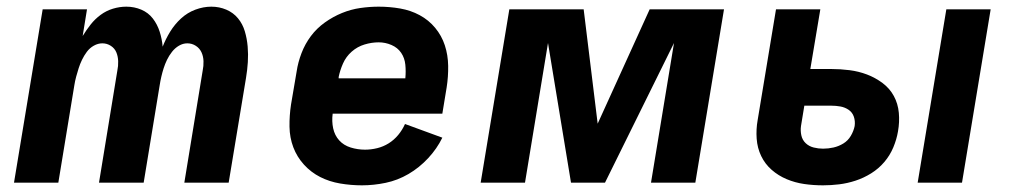

<svg xmlns="http://www.w3.org/2000/svg" viewBox="-20 -548 3040 576"><path d="M22 0 108 -520H241L228 -440Q239 -458 252 -474.5Q265 -491 282 -503.5Q299 -516 319 -522Q339 -528 359 -528Q383 -528 404 -519Q425 -510 438.5 -492.5Q452 -475 459 -453Q466 -431 468 -408Q477 -431 490.5 -453Q504 -475 523 -492.5Q542 -510 566 -519Q590 -528 614 -528Q638 -528 659 -519Q680 -510 694 -493Q708 -476 714.5 -454Q721 -432 723 -408.5Q725 -385 723.5 -361.5Q722 -338 718 -314L666 0H533L588 -336Q591 -350 590.5 -364.5Q590 -379 584.5 -391Q579 -403 567.5 -410.5Q556 -418 542 -418Q529 -418 517 -411Q505 -404 496 -392.5Q487 -381 481 -368.5Q475 -356 471 -343.5Q467 -331 464 -318Q461 -305 459 -292L411 0H277L332 -336Q335 -350 334.5 -364.5Q334 -379 329 -391Q324 -403 312.5 -410.5Q301 -418 287 -418Q274 -418 261.5 -411Q249 -404 240.5 -392.5Q232 -381 226 -368.5Q220 -356 216 -343.5Q212 -331 208.5 -318Q205 -305 203 -292L155 0Z M1066 8Q1033 8 1000.5 2.5Q968 -3 940.5 -17Q913 -31 892 -54Q871 -77 860 -106Q849 -135 848.5 -168Q848 -201 853 -234L870 -334Q874 -361 884.5 -388.5Q895 -416 912.5 -439.5Q930 -463 954.5 -480.5Q979 -498 1006 -509Q1033 -520 1061 -524Q1089 -528 1116 -528Q1149 -528 1180.5 -522.5Q1212 -517 1239 -502.5Q1266 -488 1285.5 -464.5Q1305 -441 1314.5 -412Q1324 -383 1324.5 -350.5Q1325 -318 1320 -286L1307 -207H978Q975 -184 979.5 -163Q984 -142 997.5 -127Q1011 -112 1032 -105.5Q1053 -99 1075 -99Q1093 -99 1111.5 -103.5Q1130 -108 1146 -118Q1162 -128 1174.5 -143Q1187 -158 1195 -176L1307 -135Q1291 -102 1264.5 -73.5Q1238 -45 1205.5 -26Q1173 -7 1137 0.5Q1101 8 1066 8ZM996 -313H1196Q1198 -334 1196 -354Q1194 -374 1183.5 -389.5Q1173 -405 1154.5 -413Q1136 -421 1116 -421Q1095 -421 1073.5 -414.5Q1052 -408 1035 -393Q1018 -378 1009 -357.5Q1000 -337 996 -317Z M1422 0 1508 -520H1731L1773 -177L1929 -520H2152L2066 0H1933L2002 -419L1795 0H1693L1624 -419L1555 0Z M2733 0 2819 -520H2952L2866 0ZM2449 8Q2420 8 2392.5 4Q2365 0 2340 -10.5Q2315 -21 2295 -38.5Q2275 -56 2263.5 -80Q2252 -104 2250 -132Q2248 -160 2253 -188L2308 -520H2441L2411 -341H2473Q2501 -341 2528.5 -337.5Q2556 -334 2581 -324.5Q2606 -315 2627.5 -299Q2649 -283 2661.5 -260Q2674 -237 2676.5 -209.5Q2679 -182 2674 -154Q2670 -130 2660 -106Q2650 -82 2633 -62Q2616 -42 2593.5 -28Q2571 -14 2546.5 -6Q2522 2 2497.5 5Q2473 8 2449 8ZM2449 -102Q2465 -102 2480.5 -105.5Q2496 -109 2510 -117.5Q2524 -126 2532.5 -140.5Q2541 -155 2544 -170Q2546 -185 2541.5 -198Q2537 -211 2526 -218.5Q2515 -226 2501.5 -228.5Q2488 -231 2473 -231H2393L2383 -170Q2381 -156 2384 -142Q2387 -128 2397 -118.5Q2407 -109 2421 -105.5Q2435 -102 2449 -102Z"/></svg>

Font: Iosevka Aile Extrabold
Style: Italic
Weight: 800
Italic angle: -9°
Designer: Belleve Invis
Foundry: Belleve Invis
Version: Version 31.1.0; ttfautohint (v1.8.4)